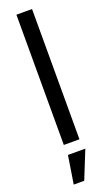

<svg xmlns="http://www.w3.org/2000/svg" viewBox="-185 -785 594 1039"><g transform="rotate(-20 112.0 -265.0)"><path d="M67 0V-750H157V0ZM44 220 69.5 58.5H169.5L104.5 220Z"/></g></svg>

Font: Mohave Light Medium
Style: Regular
Weight: 500
Version: Version 2.003